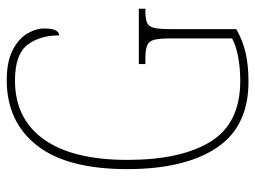

<svg xmlns="http://www.w3.org/2000/svg" viewBox="-116 -648 774 583"><g transform="rotate(-90 271.5 -357.0)"><path d="M314 10Q178 10 113.5 -87Q49 -184 49 -358Q49 -541 121 -632.5Q193 -724 319 -724Q375 -724 409.5 -706.5Q444 -689 460 -662.5Q476 -636 476 -610Q476 -565 455 -565Q455 -624 426 -661.5Q397 -699 318 -699Q202 -699 139.5 -611.5Q77 -524 77 -358Q77 -195 132.5 -105Q188 -15 317 -15Q356 -15 390.5 -21.5Q425 -28 446 -40V-222Q446 -258 442 -275Q438 -292 425 -297.5Q412 -303 386 -303H368V-323H536V-303H528Q504 -303 492.5 -297.5Q481 -292 477.5 -275Q474 -258 474 -222V-27Q439 -7 401.5 1.5Q364 10 314 10Z"/></g></svg>

Font: Noto Serif Condensed Thin
Style: Regular
Weight: 100
Width: 3
Designer: Monotype Design Team
Foundry: Monotype Imaging Inc.
Version: Version 2.013; ttfautohint (v1.8.4.7-5d5b)